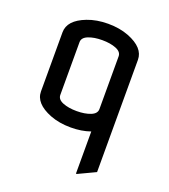

<svg xmlns="http://www.w3.org/2000/svg" viewBox="-139 -648 855 969"><g transform="rotate(20 288.0 -163.5)"><path d="M73.2 -109.9V-427.2Q73.2 -492.7 164.6 -527.8Q213.9 -546.9 275.9 -546.9Q337.9 -546.9 387.2 -527.8Q478.5 -491.7 478.5 -427.2V175.8L385.7 219.7H380.9V-6.8Q334 9.8 275.9 9.8Q213.9 9.8 164.6 -9.3Q73.2 -45.4 73.2 -109.9ZM170.9 -127Q170.9 -102.5 201.4 -90.3Q231.9 -78.1 275.9 -78.1Q319.8 -78.1 350.3 -90.3Q380.9 -102.5 380.9 -127V-410.2Q380.9 -434.6 350.3 -446.8Q319.8 -459 275.9 -459Q231.9 -459 201.4 -446.8Q170.9 -434.6 170.9 -410.2Z"/></g></svg>

Font: Nova Flat
Style: Book
Weight: 400
Version: Version 2.000